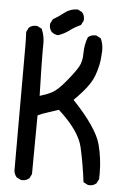

<svg xmlns="http://www.w3.org/2000/svg" viewBox="-58 -887 616 939"><g transform="rotate(5 250.0 -417.5)"><path d="M45.4 -645Q45.4 -679.7 43.5 -713.9L54.2 -735.8L55.2 -736.3Q68.4 -748 87.9 -748Q90.8 -748 95.2 -747.6L117.2 -736.3L118.2 -734.4Q132.3 -702.1 132.3 -665.5Q132.3 -661.1 132.1 -653.8Q131.8 -646.5 131.8 -625.5Q131.8 -564 136.2 -408.2Q168.5 -417.5 194.3 -430.7Q222.2 -444.8 261.7 -492.9Q301.3 -541 316.4 -567.6Q331.5 -594.2 331.5 -634.3Q331.5 -676.8 346.2 -714.4Q360.4 -726.6 379.9 -726.6Q382.8 -726.6 387.2 -726.1L409.2 -714.8L410.2 -712.9Q421.9 -686.5 421.9 -655.8Q421.9 -644.5 420.4 -632.3Q418.5 -584 398.4 -529.8Q378.9 -477.1 303.2 -403.3Q422.4 -277.8 443.8 -197.3Q461.9 -128.4 461.9 -55.7Q461.9 -42.5 461.4 -27.8L450.7 -6.3L449.7 -5.9Q436.5 5.9 417 5.9Q414.1 5.9 409.7 5.4L386.7 -6.3Q376.5 -90.8 357.9 -174.3Q339.8 -254.9 235.8 -348.6Q203.6 -337.4 185.5 -331.8Q167.5 -326.2 156.2 -321.8Q145 -317.4 134.3 -312L132.3 -23.9L121.6 -2.4L120.6 -2Q107.4 9.8 87.9 9.8Q85 9.8 80.6 9.3L59.1 -1.5Q47.4 -15.1 45.4 -32.7V-33.2ZM156.2 -757.8Q156.2 -760.7 156.7 -765.1L168 -787.1Q196.3 -803.2 221.7 -823.7Q249 -845.2 284.2 -845.2H285.6L307.1 -834.5L307.6 -833.5Q319.3 -820.3 319.3 -800.8Q319.3 -797.9 318.8 -793.5L307.6 -771Q279.3 -758.8 254.6 -740.2Q230 -721.7 199.7 -711.4Q181.2 -713.4 168 -724.6Q156.2 -738.3 156.2 -757.8Z"/></g></svg>

Font: Bakudai
Style: Medium
Weight: 500
Version: Version 1.48